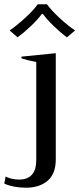

<svg xmlns="http://www.w3.org/2000/svg" viewBox="-38 -752 370 895"><path d="M7 -610Q39 -632 78 -667.5Q117 -703 138 -732H181Q202 -703 241 -667Q280 -631 312 -610L274 -578Q244 -600 212.5 -630.5Q181 -661 162 -687H157Q138 -661 106 -630.5Q74 -600 44 -578ZM-18 104 -12 71Q16 85 52 85Q91 85 111 62Q131 39 131 -5V-463Q88 -471 62 -480V-488L222 -504V-9Q222 58 184 90.5Q146 123 83 123Q26 123 -18 104Z"/></svg>

Font: Trirong
Style: Regular
Weight: 400
Version: Version 1.000